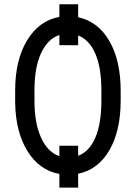

<svg xmlns="http://www.w3.org/2000/svg" viewBox="-20 -795 633 884"><path d="M535.6 -332.5V-376.5C535.6 -469.6 518.3 -546.1 483.6 -606C449 -665.9 401 -702.5 339.8 -715.8V-775.4H253.4V-717.3C191.2 -705.9 141.8 -670 105 -609.6C68.2 -549.2 49.8 -471.8 49.8 -377.4V-322.8C51.1 -232.9 69.9 -158.5 106.2 -99.6C142.5 -40.7 191.6 -5.5 253.4 5.9V68.8H339.8V4.9C401.4 -7.8 449.4 -44 483.9 -103.8C518.4 -163.5 535.6 -239.7 535.6 -332.5ZM446.8 -378.4V-332.5C446.8 -261.6 437.6 -204.6 419.2 -161.6C400.8 -118.7 374.3 -90.7 339.8 -77.6V-124H253.4V-76.2C217.9 -87.9 189.9 -116 169.4 -160.4C148.9 -204.8 138.7 -262.2 138.7 -332.5V-378.4C138.7 -450.4 149 -508.1 169.7 -551.5C190.3 -595 218.3 -622.4 253.4 -633.8V-586.9H339.8V-631.8C374 -618.5 400.4 -590.5 418.9 -547.9C437.5 -505.2 446.8 -448.7 446.8 -378.4Z"/></svg>

Font: Roboto Condensed
Style: Regular
Weight: 400
Designer: Google
Version: Version 2.134; 2016